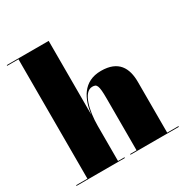

<svg xmlns="http://www.w3.org/2000/svg" viewBox="-171 -891 997 1032"><g transform="rotate(-30 327.5 -375.0)"><path d="M10.5 -4.5V0H310.5V-4.5H270.5V-223C270.5 -315 295 -419.5 349.5 -419.5C377.5 -419.5 385.5 -409.5 385.5 -325.5V-4.5H345.5V0H645.5V-4.5H575.5V-319C575.5 -406 540.5 -470 433 -470C320.5 -470 282 -381 270.5 -293V-750H10.5V-745.5H80.5V-4.5Z"/></g></svg>

Font: Bodoni* 36pt Fatface
Style: Regular
Weight: 900
Version: Version 2.3